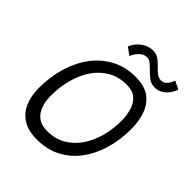

<svg xmlns="http://www.w3.org/2000/svg" viewBox="-237 -986 1152 1152"><g transform="rotate(45 338.5 -410.0)"><path d="M272.5 25.5Q198.5 25.5 152 -4Q105.5 -33.5 83.8 -85Q62 -136.5 62 -203Q62 -296.5 86.5 -379.2Q111 -462 158 -525Q205 -588 272.5 -624Q340 -660 427 -660Q503.5 -660 547.5 -626.8Q591.5 -593.5 610.2 -539Q629 -484.5 629 -419Q629 -327.5 605.5 -247Q582 -166.5 536.5 -105.2Q491 -44 424.5 -9.2Q358 25.5 272.5 25.5ZM279.5 -54Q345 -54 395.8 -82.5Q446.5 -111 481.5 -161Q516.5 -211 534.5 -275.5Q552.5 -340 552.5 -412.5Q552.5 -457.5 541 -498Q529.5 -538.5 500.8 -563.8Q472 -589 421 -589Q354 -589 302.5 -559.2Q251 -529.5 216 -477.8Q181 -426 163.2 -359.5Q145.5 -293 145.5 -220Q145.5 -174 159 -136.2Q172.5 -98.5 201.8 -76.2Q231 -54 279.5 -54ZM264 -755.5Q271 -776 288.8 -797Q306.5 -818 332.2 -832Q358 -846 388.5 -846Q418 -846 438.8 -830.5Q459.5 -815 476.5 -796.5Q492.5 -779.5 509.5 -765.8Q526.5 -752 549 -752Q572 -752 587 -770Q602 -788 609.5 -812L661 -786.5Q658.5 -776 650 -760.5Q641.5 -745 627.8 -730Q614 -715 595 -705Q576 -695 552 -695Q520 -695 497 -713Q474 -731 455 -751Q439.5 -767 424.2 -779.2Q409 -791.5 392.5 -791.5Q372 -791.5 356.2 -781Q340.5 -770.5 329.2 -754.5Q318 -738.5 311 -721.5Z"/></g></svg>

Font: Grandstander Thin Light
Style: Italic
Weight: 300
Italic angle: -15°
Version: Version 1.200